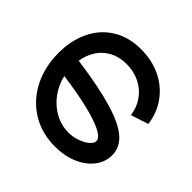

<svg xmlns="http://www.w3.org/2000/svg" viewBox="-143 -924 1150 1150"><g transform="rotate(-45 432.0 -349.0)"><path d="M697.3 -355.5Q697.3 -413.6 673.8 -459.2Q650.4 -504.9 607.7 -533.7Q564.9 -562.5 508.3 -571.8Q481 -374.5 445.8 -256.1Q410.6 -137.7 363.3 -83.5Q315.9 -29.3 250 -29.3Q191.9 -29.3 144.5 -65.9Q97.2 -102.5 70.3 -166.7Q43.5 -231 43.9 -310.5Q43.5 -419.9 96.2 -506.6Q148.9 -593.3 242.9 -641.8Q336.9 -690.4 456.1 -690.4Q562.5 -690.4 645.3 -650.4Q728 -610.4 774.7 -534.7Q821.3 -459 821.3 -355.5Q821.3 -263.2 785.4 -188.5Q749.5 -113.8 684.8 -66.9Q620.1 -20 535.2 -8.8L499 -120.1Q557.6 -127.9 602.5 -159.9Q647.5 -191.9 672.4 -242.7Q697.3 -293.5 697.3 -355.5ZM243.2 -156.2Q269.5 -156.2 294.7 -204.8Q319.8 -253.4 342.3 -345.7Q364.7 -438 382.3 -567.9Q318.8 -553.2 268.3 -515.6Q217.8 -478 189 -424.6Q160.2 -371.1 160.2 -310.5Q160.2 -273.9 172.6 -238Q185.1 -202.1 204.3 -179.2Q223.6 -156.2 243.2 -156.2Z"/></g></svg>

Font: Pretendard GOV
Style: Bold
Weight: 700
Designer: Base glyphs from Inter by Rasmus Andersson; Hangeul glyphs from Noto Sans CJK(Source Han Sans) by Jang Soo-young and Kan
Foundry: Kil Hyung-jin
Version: Version 1.309